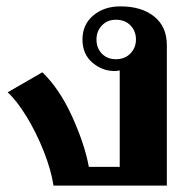

<svg xmlns="http://www.w3.org/2000/svg" viewBox="-20 -583 601 603"><path d="M4 -293 113 -356Q167 -304 206.5 -217Q246 -130 259 -59H356V-362Q351 -360 339 -360Q301 -360 270 -386.5Q239 -413 239 -459Q239 -506 273 -534.5Q307 -563 358 -563Q425 -563 464.5 -531Q504 -499 504 -441V0H148Q141 -48 117.5 -107.5Q94 -167 63 -217.5Q32 -268 4 -293ZM407 -459Q407 -485 390 -503Q373 -521 344 -521Q317 -521 300 -503Q283 -485 283 -459Q283 -432 300 -414.5Q317 -397 344 -397Q372 -397 389.5 -415Q407 -433 407 -459Z"/></svg>

Font: Taviraj SemiBold
Style: Regular
Weight: 600
Designer: Katatrad Team
Foundry: CadsonDemak
Version: Version 1.001